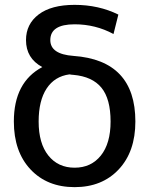

<svg xmlns="http://www.w3.org/2000/svg" viewBox="-20 -760 614 790"><path d="M154 -484Q87 -520 87 -595Q87 -661 139 -700.5Q191 -740 287 -740Q386 -740 467 -700L447 -620Q373 -660 287 -660Q187 -660 187 -595Q187 -537 282 -530Q537 -512 537 -260Q537 -136 468.5 -63Q400 10 287 10Q174 10 105.5 -63Q37 -136 37 -260Q37 -422 154 -484ZM266 -454Q205 -446 172 -396Q139 -346 139 -260Q139 -170 179 -120Q219 -70 287 -70Q355 -70 395 -120Q435 -170 435 -260Q435 -353 397.5 -399Q360 -445 282 -452Q276 -452 266 -454Z"/></svg>

Font: Mplus 1p Medium
Style: Regular
Weight: 500
Version: Version 1.061